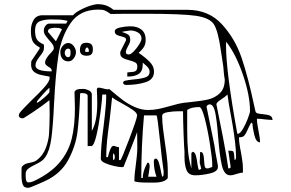

<svg xmlns="http://www.w3.org/2000/svg" viewBox="-20 -860 1396 920"><path d="M84 -60Q92 -70 101 -74Q110 -78 123 -80Q126 -81 137 -83.5Q148 -86 157 -93Q186 -115 199.5 -151Q213 -187 215 -218.5Q217 -250 218 -310L217 -380Q182 -352 137.5 -322.5Q93 -293 90 -293Q70 -293 70 -308Q70 -315 83.5 -330Q97 -345 131 -379Q172 -418 195 -444.5Q218 -471 218 -487Q218 -491 217 -493Q209 -495 183 -499.5Q157 -504 143 -516Q129 -528 129 -550L130 -567L170 -627V-633Q143 -647 135.5 -664.5Q128 -682 128 -713Q128 -743 141.5 -765Q155 -787 184 -787H330Q342 -802 378 -819Q414 -836 444 -840H447Q470 -840 487.5 -834Q505 -828 524 -813H877Q980 -813 1043.5 -743.5Q1107 -674 1138 -582Q1169 -490 1197 -358Q1200 -347 1204 -327Q1205 -320 1214 -317Q1223 -314 1239 -313Q1262 -311 1273.5 -306Q1285 -301 1286 -285Q1276 -285 1265 -286.5Q1254 -288 1248 -288Q1230 -291 1211 -291Q1211 -277 1214 -259.5Q1217 -242 1218 -237Q1226 -199 1226 -178Q1207 -178 1198.5 -213.5Q1190 -249 1190 -267L1184 -273Q1176 -259 1172 -250.5Q1168 -242 1166 -237Q1157 -217 1150 -209.5Q1143 -202 1125 -202Q1125 -176 1135 -128Q1136 -121 1140 -97.5Q1144 -74 1144 -53V-33Q1135 -33 1115 -27Q1096 -20 1083 -20Q1054 -20 1043 -68Q1032 -116 1025 -207Q1019 -284 1011 -322Q1003 -360 984 -360Q981 -360 975.5 -356.5Q970 -353 970 -350V-347L1004 -180Q1007 -169 1012 -132Q1023 -71 1024 -67V-59Q1024 -38 986 -29Q948 -20 916 -20Q884 -20 874 -44.5Q864 -69 864 -108V-133Q862 -153 859.5 -221Q857 -289 857 -327H837Q810 -327 783.5 -322.5Q757 -318 757 -305Q757 -275 761.5 -240Q766 -205 771 -171Q772 -164 778 -120.5Q784 -77 784 -37V-7Q770 15 717 15H701Q624 15 624 7Q624 -25 631 -72Q632 -80 635 -106Q638 -132 638 -153L637 -227Q631 -209 601 -133Q601 -133 577 -73Q576 -71 574.5 -66Q573 -61 570.5 -60Q568 -59 564 -59Q552 -59 527 -64.5Q502 -70 482.5 -79Q463 -88 463 -99Q463 -157 476 -252Q477 -263 483 -312.5Q489 -362 489 -407H470Q470 -388 462 -325Q454 -262 442 -211Q430 -160 417 -160H400V-400Q400 -408 391.5 -411Q383 -414 374 -414Q367 -414 364 -413Q360 -299 351.5 -230Q343 -161 307.5 -94.5Q272 -28 197 7Q194 8 158.5 24Q123 40 114 40Q94 40 88.5 23Q83 6 83 -19V-27Q83 -55 84 -60ZM116 14Q125 14 133.5 11Q142 8 144 7Q223 -31 265.5 -81.5Q308 -132 323.5 -194.5Q339 -257 339 -343Q339 -366 337 -420Q342 -429 351 -431.5Q360 -434 373 -434H379Q391 -434 405.5 -427Q420 -420 420 -407V-233Q446 -276 446 -367Q446 -393 444 -433Q446 -439 450 -440H453Q461 -440 475 -436Q489 -432 496 -432Q501 -432 504 -433Q544 -399 568.5 -380.5Q593 -362 625 -347.5Q657 -333 690 -333Q714 -333 737 -337.5Q760 -342 795 -352Q841 -365 857 -367Q870 -369 894 -371Q945 -376 977.5 -383.5Q1010 -391 1033.5 -413.5Q1057 -436 1057 -479Q1054 -494 1052.5 -512.5Q1051 -531 1050 -541L1038 -620Q1025 -711 1005.5 -742.5Q986 -774 921 -784Q856 -794 677 -794Q535 -794 510 -793Q492 -806 481.5 -810Q471 -814 451 -814Q363 -814 318.5 -749.5Q274 -685 260 -595Q246 -505 239 -363Q234 -256 226 -196.5Q218 -137 197 -107Q190 -96 178.5 -88Q167 -80 148 -71Q125 -60 114 -50.5Q103 -41 103 -27V-15Q103 14 116 14ZM228 -518Q228 -527 224 -531.5Q220 -536 212 -540Q211 -541 206.5 -544Q202 -547 199 -551Q196 -555 196 -560Q196 -579 225 -608Q228 -611 233 -617.5Q238 -624 238 -627Q238 -638 232.5 -646.5Q227 -655 215 -668Q202 -683 196 -692.5Q190 -702 190 -714Q190 -726 198 -736.5Q206 -747 217 -747H297L304 -760Q282 -765 267.5 -766Q253 -767 226 -767Q191 -767 169.5 -757.5Q148 -748 148 -713Q148 -687 156 -672.5Q164 -658 190 -647L191 -633Q191 -621 185.5 -611Q180 -601 170 -589Q160 -576 155 -566.5Q150 -557 150 -546Q150 -518 228 -518ZM617 -479Q655 -482 676 -489Q697 -496 697 -516Q697 -531 681.5 -544.5Q666 -558 664 -560V-551Q664 -519 645 -506Q626 -493 590 -493V-513Q596 -514 611.5 -515Q627 -516 632.5 -522Q638 -528 638 -542Q638 -555 628.5 -560.5Q619 -566 600 -571Q579 -576 567.5 -583Q556 -590 556 -607L557 -613L584 -667V-670Q584 -677 578 -680Q572 -683 560 -686Q546 -689 538 -694Q530 -699 530 -710Q530 -723 556.5 -728.5Q583 -734 604 -734Q638 -734 658 -718Q678 -702 678 -669Q678 -649 669.5 -635Q661 -621 644 -607Q675 -586 696.5 -564.5Q718 -543 718 -517Q718 -478 676 -465.5Q634 -453 586 -453Q570 -453 570 -464Q570 -471 580.5 -473.5Q591 -476 617 -479ZM248 -662 277 -720Q268 -725 261.5 -726Q255 -727 243 -727Q232 -727 221 -723.5Q210 -720 210 -710V-707ZM598 -599Q606 -599 620.5 -613.5Q635 -628 646.5 -646.5Q658 -665 658 -675Q658 -694 641.5 -704Q625 -714 604 -714Q599 -713 587 -711.5Q575 -710 564 -707Q586 -700 595 -693.5Q604 -687 604 -669Q604 -656 593 -638Q583 -620 583 -610Q583 -599 598 -599ZM1117 -220Q1118 -219 1120 -219Q1130 -219 1143.5 -241.5Q1157 -264 1167.5 -292Q1178 -320 1178 -328Q1178 -403 1144 -502Q1110 -601 1064 -660L1063 -643Q1063 -516 1117 -220ZM392 -655Q410 -655 417.5 -648Q425 -641 425 -623Q425 -607 418 -600Q411 -593 395 -593Q363 -593 363 -620Q363 -655 392 -655ZM307 -654Q322 -654 333 -639.5Q344 -625 344 -610Q344 -595 333.5 -580.5Q323 -566 308 -566Q289 -566 279 -578.5Q269 -591 269 -611Q269 -626 280.5 -640Q292 -654 307 -654ZM388 -613Q390 -611 397 -611Q403 -611 406 -613Q406 -630 397 -633Q388 -630 388 -613ZM307 -586Q318 -586 318 -604V-611Q318 -627 307 -627Q299 -627 294.5 -620.5Q290 -614 290 -607Q290 -599 294.5 -592.5Q299 -586 307 -586ZM157 -373V-367Q170 -373 193.5 -393.5Q217 -414 217 -420V-440Q207 -432 182 -404Q157 -376 157 -373ZM1074 -53Q1079 -53 1082 -54Q1085 -55 1085 -62L1074 -138Q1090 -138 1095 -136Q1100 -134 1101.5 -123Q1103 -112 1104 -93Q1111 -95 1111 -106V-109Q1111 -142 1106 -182Q1101 -222 1095 -258Q1089 -294 1087 -304Q1075 -366 1070 -407Q1058 -395 1040 -384Q1028 -376 1022.5 -370.5Q1017 -365 1017 -360Q1031 -293 1049 -199Q1067 -105 1074 -53ZM557 -93Q561 -93 599 -193Q637 -293 637 -307Q637 -319 616 -333.5Q595 -348 555 -370Q547 -374 534.5 -381.5Q522 -389 517 -393Q514 -360 510.5 -332.5Q507 -305 505 -283Q497 -225 493 -185Q489 -145 489 -107H497Q502 -130 509 -145.5Q516 -161 523 -161Q529 -161 535.5 -158Q542 -155 550 -155V-93ZM926 -75Q930 -46 934 -46Q936 -46 940 -48.5Q944 -51 944 -53Q943 -58 940.5 -66.5Q938 -75 937 -80L939 -132Q950 -132 953.5 -121.5Q957 -111 958 -91Q959 -70 961.5 -61.5Q964 -53 973 -53H977L997 -60V-77Q997 -97 986.5 -166Q976 -235 961.5 -291Q947 -347 935 -347Q896 -347 877 -333V-238Q877 -181 881 -137.5Q885 -94 897 -53V-127L904 -133Q914 -130 918.5 -115Q923 -100 926 -75ZM657 -7H664Q664 -23 669 -39.5Q674 -56 679.5 -67Q685 -78 687 -81Q697 -81 697 -64V-60Q696 -51 694 -36.5Q692 -22 690 -13H730Q717 -48 717 -86Q717 -100 727 -100Q735 -100 741 -81.5Q747 -63 752 -35L757 -13Q764 -15 764 -26V-29V-40Q755 -101 747 -183Q734 -307 730 -307H670Q657 -163 657 -7ZM521 -109Q521 -93 525 -93Q530 -96 530 -109Q530 -117 525 -125Q521 -125 521 -109Z"/></svg>

Font: Krikikrak Dingbats
Style: Regular
Weight: 400
Designer: Jenny du Carrois
Foundry: bBox Type GmbH
Version: Version 1.001